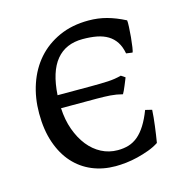

<svg xmlns="http://www.w3.org/2000/svg" viewBox="-80 -542 595 628"><g transform="rotate(-15 218.0 -227.5)"><path d="M239.3 -415Q181.6 -415 149.7 -376.2Q117.7 -337.4 112.8 -258.8H226.6Q259.3 -258.8 283.4 -260Q307.6 -261.2 329.1 -267.1L342.8 -257.8L338.9 -248Q335.9 -240.7 332.5 -232.4Q329.1 -224.1 325.7 -216.8Q322.3 -209.5 320.3 -206.5Q299.8 -211.9 279.1 -213.4Q258.3 -214.8 233.9 -214.8H112.8Q114.7 -174.8 126.7 -141.6Q138.7 -108.4 157.7 -84.5Q176.8 -60.5 202.1 -47.4Q227.5 -34.2 257.3 -34.2Q277.3 -34.2 294.2 -39.3Q311 -44.4 325.7 -56.6Q340.3 -68.8 353 -88.9Q365.7 -108.9 377 -138.2L399.4 -132.8Q398.9 -121.1 397.5 -107.4Q396 -93.8 394.3 -79.3Q392.6 -64.9 390.4 -50.8Q388.2 -36.6 386.2 -23.9Q370.6 -13.7 351.3 -6.6Q332 0.5 312 5.4Q292 10.3 272.5 12.5Q252.9 14.6 236.8 14.6Q193.8 14.6 157.7 -0.5Q121.6 -15.6 95.2 -44.9Q68.8 -74.2 54 -117.4Q39.1 -160.6 39.1 -216.8Q39.1 -269.5 54.7 -315.4Q70.3 -361.3 100.1 -395.3Q129.9 -429.2 173.6 -449Q217.3 -468.8 273.4 -468.8Q305.7 -468.8 334.7 -460.9Q363.8 -453.1 396 -436.5Q397 -430.7 396.2 -414.3Q395.5 -397.9 393.8 -379.9Q392.1 -361.8 389.9 -347.2Q387.7 -332.5 385.7 -330.1L364.7 -333Q360.4 -356.4 350.1 -372.1Q339.8 -387.7 324.2 -397.2Q308.6 -406.7 287.4 -410.9Q266.1 -415 239.3 -415Z"/></g></svg>

Font: Noto Serif Devanagari
Style: Bold
Weight: 700
Designer: Monotype Design Team
Foundry: Monotype Imaging Inc.
Version: Version 1.01